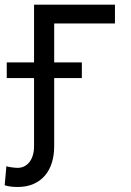

<svg xmlns="http://www.w3.org/2000/svg" viewBox="-65 -565 544 799"><path d="M413.4 -467.3H160.5V-305.4H275.6V-240.1H160.5V44Q160.5 81.3 150.7 112.4Q141 143.5 121.8 165.8Q102.6 188.2 74.2 200.6Q45.8 213.1 8.5 213.1Q-6.4 213.1 -19 211.6Q-31.6 210.2 -45.5 206L-38.4 126.4Q-35.2 128.2 -28.6 129.4Q-22 130.7 -14.9 131.6Q-7.8 132.5 -1.2 133Q5.3 133.5 8.5 133.5Q23.1 133.5 35.5 127.5Q47.9 121.4 57 110.1Q66.1 98.7 71.4 82Q76.7 65.3 76.7 44V-240.1H-36.9V-305.4H76.7V-545.5H413.4Z"/></svg>

Font: Fast_Sans
Style: Regular
Weight: 400
Designer: Rasmus Andersson
Foundry: rsms
Version: Version 3.018;git-588b23468